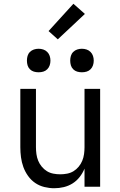

<svg xmlns="http://www.w3.org/2000/svg" viewBox="-20 -992 640 1020"><path d="M268 8Q242 8 215.5 1.5Q189 -5 167 -20Q145 -35 129 -57.5Q113 -80 104 -105Q95 -130 91.5 -156.5Q88 -183 88 -210V-520H171V-210Q171 -192 173.5 -173.5Q176 -155 183 -138Q190 -121 202 -106.5Q214 -92 229.5 -82.5Q245 -73 263.5 -69.5Q282 -66 300 -66Q318 -66 336.5 -69.5Q355 -73 370.5 -82.5Q386 -92 398 -106.5Q410 -121 417 -138Q424 -155 426.5 -173.5Q429 -192 429 -210V-520H512V0H429V-96Q419 -72 403 -51.5Q387 -31 365.5 -17.5Q344 -4 319 2Q294 8 268 8ZM415 -608Q402 -608 390 -611.5Q378 -615 369 -624Q360 -633 356.5 -645Q353 -657 353 -670Q353 -683 356.5 -695Q360 -707 369 -716Q378 -725 390 -729Q402 -733 415 -733Q428 -733 440 -729Q452 -725 461 -716Q470 -707 474 -695Q478 -683 478 -670Q478 -657 474 -645Q470 -633 461 -624Q452 -615 440 -611.5Q428 -608 415 -608ZM185 -608Q172 -608 160 -611.5Q148 -615 139 -624Q130 -633 126.5 -645Q123 -657 123 -670Q123 -683 126.5 -695Q130 -707 139 -716Q148 -725 160 -729Q172 -733 185 -733Q198 -733 210 -729Q222 -725 231 -716Q240 -707 244 -695Q248 -683 248 -670Q248 -657 244 -645Q240 -633 231 -624Q222 -615 210 -611.5Q198 -608 185 -608ZM287 -783 238 -827 370 -972 431 -918Z"/></svg>

Font: R Plex Mono
Style: Regular
Weight: 400
Monospace: yes
Designer: Belleve Invis
Foundry: Belleve Invis
Version: Version 31.8.0